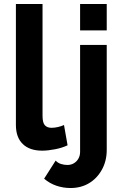

<svg xmlns="http://www.w3.org/2000/svg" viewBox="-20 -750 618 966"><path d="M60 -730H194V-168Q194 -132 206 -119.5Q218 -107 239 -107Q255 -107 272 -111Q289 -115 302 -121L320 -19Q293 -6 257 1Q221 8 192 8Q129 8 94.5 -25.5Q60 -59 60 -121ZM202 149 260 58Q271 70 287 75Q303 80 319 80Q337 80 351.5 71.5Q366 63 374.5 48Q383 33 383 14V-524H517V4Q517 60 492.5 104Q468 148 427.5 172Q387 196 335 196Q298 196 264 184.5Q230 173 202 149ZM383 -597V-730H517V-597Z"/></svg>

Font: YasnoRaleway
Style: Bold
Weight: 700
Designer: Matt McInerney, Pablo Impallari, Rodrigo Fuenzalida
Foundry: Matt McInerney, Pablo Impallari, Rodrigo Fuenzalida
Version: Version 4.026